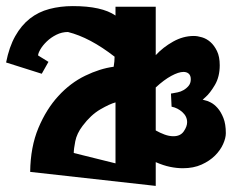

<svg xmlns="http://www.w3.org/2000/svg" viewBox="-21 -579 779 630"><path d="M358 -243Q339 -238 308 -220Q277 -202 250 -166Q231 -141 226 -115.5Q221 -90 221 -77L358 -43ZM490 -151Q504 -143 519 -137.5Q534 -132 548 -132Q571 -132 582 -148Q593 -164 593 -178Q593 -197 577.5 -211Q562 -225 542 -229L540 -272L546 -273Q552 -274 562 -276Q572 -278 581.5 -283.5Q591 -289 598 -297.5Q605 -306 605 -319Q605 -331 598.5 -337Q592 -343 581 -343Q565 -343 541 -330Q517 -317 490 -292ZM352 -360Q355 -378 355 -393Q274 -456 202 -474Q182 -474 164 -465Q146 -456 132.5 -443Q119 -430 111.5 -417Q104 -404 104 -397L138 -376L116 -337L-1 -374Q9 -425 29 -460.5Q49 -496 77 -518Q105 -540 141 -549.5Q177 -559 218 -559Q313 -559 358 -528V-557H490V-398Q514 -424 547 -442.5Q580 -461 615 -461Q627 -461 642 -456.5Q657 -452 669.5 -441Q682 -430 691 -411.5Q700 -393 700 -365Q700 -327 684 -300Q668 -273 653 -260L644 -252L651 -250Q658 -249 670 -243Q682 -237 693 -224.5Q704 -212 712 -192Q720 -172 720 -142Q720 -126 711 -106Q702 -86 684.5 -68.5Q667 -51 640.5 -39Q614 -27 579 -27Q559 -27 537 -31.5Q515 -36 490 -47V31L78 -15Q79 -97 105 -159Q131 -221 170.5 -264Q210 -307 258.5 -330.5Q307 -354 352 -360Z"/></svg>

Font: Shorif Bongobondhu ANSI V1
Style: Regular
Weight: 400
Designer: Shorif Uddin Shishir, Shorif art & Design, e-mail : shorifart@gmail.com, facebook : Shorif2001
Foundry: Lipighor Font Foundry
Version: Designed by Shorif Uddin Shishir | Developed by Niladri Shek